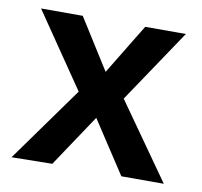

<svg xmlns="http://www.w3.org/2000/svg" viewBox="-62 -561 660 628"><g transform="rotate(10 268.0 -247.0)"><path d="M15 1 194 -248.5 25.5 -495H164L269.5 -327.5L371.5 -495H506.5L343 -251.5L520.5 0H379.5L265.5 -174L150 -1Z"/></g></svg>

Font: Geologica EX
Style: Regular
Weight: 400
Designer: Sindre Bremnes, Frode Helland
Foundry: Monokrom Skriftforlag AS
Version: Version 1.010;gftools[0.9.28]